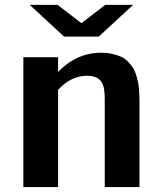

<svg xmlns="http://www.w3.org/2000/svg" viewBox="-20 -763 663 783"><path d="M407.2 -351.1Q407.2 -364.7 407 -372.6Q406.7 -380.4 405.3 -392.8Q403.8 -405.3 401.4 -412.6Q398.9 -419.9 393.6 -428.7Q388.2 -437.5 380.9 -442.4Q373.5 -447.3 362.1 -450.7Q350.6 -454.1 335.9 -454.1Q269.5 -454.1 216.8 -396.5V0H75.2V-529.8H216.8V-469.7Q292.5 -547.9 392.1 -547.9Q417.5 -547.9 438.7 -543Q460 -538.1 475.1 -531Q490.2 -523.9 502.4 -511Q514.6 -498 522.2 -486.8Q529.8 -475.6 535.2 -457.5Q540.5 -439.5 543.2 -427.2Q545.9 -415 547.1 -394.5Q548.3 -374 548.6 -363.5Q548.8 -353 548.8 -333.5Q548.8 -330.1 548.8 -328.1V0H407.2ZM312 -668.5 409.2 -743.2H522.9L382.8 -613.8H241.2L101.1 -743.2H214.8Z"/></svg>

Font: Aurulent Sans
Style: Bold
Weight: 700
Version: Version 2007.05.04